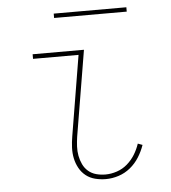

<svg xmlns="http://www.w3.org/2000/svg" viewBox="-51 -735 702 790"><g transform="rotate(-5 300.0 -340.5)"><path d="M355 8Q332 8 310.5 2.5Q289 -3 272.5 -16Q256 -29 245.5 -48Q235 -67 230.5 -88.5Q226 -110 227 -133Q228 -156 232 -179L287 -511H99V-530H311L252 -176Q249 -156 248 -136Q247 -116 250.5 -97.5Q254 -79 262 -62Q270 -45 284 -33Q298 -21 316.5 -16Q335 -11 355 -11Q378 -11 402 -19Q426 -27 445 -43.5Q464 -60 477 -81Q490 -102 498 -126L517 -119Q508 -93 493 -69Q478 -45 456 -27Q434 -9 407.5 -0.5Q381 8 355 8ZM200 -671V-689H500V-671Z"/></g></svg>

Font: Iosevka Curly Slab ThEx
Style: Italic
Weight: 100
Width: 7
Italic angle: -9°
Monospace: yes
Designer: Belleve Invis
Foundry: Belleve Invis
Version: Version 11.1.0; ttfautohint (v1.8.3)